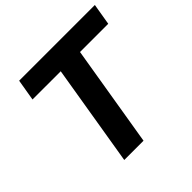

<svg xmlns="http://www.w3.org/2000/svg" viewBox="-182 -899 1071 1071"><g transform="rotate(-45 354.0 -363.5)"><path d="M364.7 0H212.7L312.1 -600.5H89.5L110.8 -727.3H708.1L686.8 -600.5H464.1Z"/></g></svg>

Font: Linik Sans
Style: Bold Italic
Weight: 700
Italic angle: 9°
Designer: Fonts by Rasmus Andersson / Changes by Cristiano Sobral with parts from Marc Monis
Foundry: rsms
Version: Version 3.020; ttfautohint (v1.6)